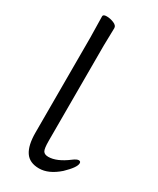

<svg xmlns="http://www.w3.org/2000/svg" viewBox="-187 -761 688 837"><g transform="rotate(30 157.0 -343.0)"><path d="M262 -26Q212 18 164 18Q116 18 94.5 -14Q73 -46 73 -110V-587L71 -694Q71 -704 89 -704Q107 -704 125 -696.5Q143 -689 143 -676L141 -587V-108Q141 -68 148 -57Q155 -46 174 -46Q216 -46 270 -87Q287 -100 297 -100Q307 -100 307 -90Q307 -69 262 -26Z"/></g></svg>

Font: LXGW WenKai TC
Style: Regular
Weight: 400
Designer: LXGW / Fontworks Inc.
Foundry: LXGW / Fontworks Inc.
Version: Version 1.330